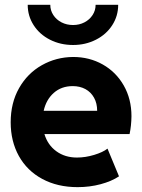

<svg xmlns="http://www.w3.org/2000/svg" viewBox="-20 -770 592 798"><path d="M24.4 -261.7Q24.4 -342.3 59.3 -403.8Q94.2 -465.3 153.8 -499Q213.4 -532.7 284.2 -533.2Q351.6 -533.2 407 -502Q462.4 -470.7 494.4 -414.6Q526.4 -358.4 526.4 -287.1Q525.9 -247.6 518.6 -212.9H164.6Q178.2 -167.5 214.1 -141.4Q250 -115.2 299.8 -115.2Q335 -115.2 371.3 -126.2Q407.7 -137.2 426.8 -152.3L474.6 -37.1Q443.8 -16.6 398.4 -4.4Q353 7.8 302.7 7.8Q218.8 7.8 155.5 -26.4Q92.3 -60.5 58.3 -121.8Q24.4 -183.1 24.4 -261.7ZM383.8 -309.6Q383.8 -340.8 370.8 -364Q357.9 -387.2 335 -399.7Q312 -412.1 282.2 -412.1Q235.4 -412.1 203.6 -384Q171.9 -356 161.6 -309.6ZM95.2 -750H189Q189 -726.6 201.7 -707.3Q214.4 -688 235.8 -677Q257.3 -666 283.7 -666Q309.6 -666 330.8 -677Q352.1 -688 364.7 -707.3Q377.4 -726.6 377.4 -750H471.2Q471.2 -703.6 446.5 -665.3Q421.9 -627 378.7 -605Q335.4 -583 283.7 -583Q231 -583 187.7 -605Q144.5 -627 119.9 -665.3Q95.2 -703.6 95.2 -750Z"/></svg>

Font: Reddit Sans Vanilla ExtraBold
Style: Regular
Weight: 800
Designer: Stephen Hutchings
Foundry: Reddit
Version: Version 1.013